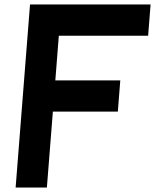

<svg xmlns="http://www.w3.org/2000/svg" viewBox="-20 -840 695 860"><path d="M654.5 -820 643.5 -680H243.5L227.8 -480H518.8L507.8 -340H216.8L190 0H50L114.5 -820Z"/></svg>

Font: Poland Can Into
Style: Of Regular
Weight: 500
Foundry: Cannot Into Space Fonts
Version: Version 1.01